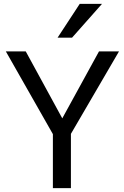

<svg xmlns="http://www.w3.org/2000/svg" viewBox="-20 -978 645 998"><path d="M279.3 -782.2 394.5 -958H510.3L354.5 -782.2ZM254.9 0V-280.8L10.3 -710.9H113.8L303.7 -362.8L494.6 -710.9H598.6L348.6 -282.2V0Z"/></svg>

Font: Muli
Style: Regular
Weight: 400
Designer: Vernon Adams
Foundry: newtypography
Version: Version 2; ttfautohint (v1.00rc1.6-4cba) -l 8 -r 50 -G 200 -